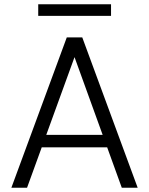

<svg xmlns="http://www.w3.org/2000/svg" viewBox="-20 -874 693 894"><path d="M33 0 291 -700H363L621 0H547L327 -608L106 0ZM151 -188 172 -246H480L501 -188ZM158 -800V-854H497V-800Z"/></svg>

Font: DM Sans 16pt Light
Style: Regular
Weight: 300
Version: Version 4.004;gftools[0.9.30]